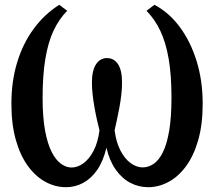

<svg xmlns="http://www.w3.org/2000/svg" viewBox="-20 -769 892 800"><path d="M255 11Q210.5 11 169.5 -11.2Q128.5 -33.5 96.5 -77Q64.5 -120.5 46 -185.8Q27.5 -251 27.5 -337Q27.5 -429.5 51.2 -508.2Q75 -587 119.8 -648.2Q164.5 -709.5 227 -749L260 -724Q226 -690 203.2 -641.5Q180.5 -593 169 -524.2Q157.5 -455.5 157.5 -361.5Q157.5 -279.5 168 -223.8Q178.5 -168 196 -134.5Q213.5 -101 235 -86Q256.5 -71 278 -71Q303.5 -71 327.8 -88.8Q352 -106.5 370 -141Q388 -175.5 394.5 -226Q389.5 -245.5 384 -269.8Q378.5 -294 373.8 -321Q369 -348 366 -374.2Q363 -400.5 363 -424.5Q363 -475 380 -501Q397 -527 425.5 -527Q455 -527 471.8 -501.5Q488.5 -476 488.5 -424.5Q488.5 -400.5 485.5 -374.2Q482.5 -348 477.5 -321Q472.5 -294 467.2 -269.8Q462 -245.5 457.5 -226Q464 -176 482 -141.5Q500 -107 524.5 -89.2Q549 -71.5 575 -71.5Q598 -71.5 619.8 -86Q641.5 -100.5 658.2 -133.8Q675 -167 684.8 -223.2Q694.5 -279.5 694.5 -362.5Q694.5 -456 682.8 -524Q671 -592 648 -640.5Q625 -689 590.5 -724L623.5 -749Q684.5 -717 729.5 -656Q774.5 -595 799.5 -513.5Q824.5 -432 824.5 -337Q824.5 -250 805.8 -184.8Q787 -119.5 754.8 -76Q722.5 -32.5 681.8 -10.8Q641 11 597.5 11Q557.5 11 522.5 -7.5Q487.5 -26 461.8 -62.8Q436 -99.5 423.5 -153.5Q410 -97 384.8 -60.8Q359.5 -24.5 326.2 -6.8Q293 11 255 11Z"/></svg>

Font: Merriweather 48pt SemiBold
Style: Regular
Weight: 600
Version: Version 2.100